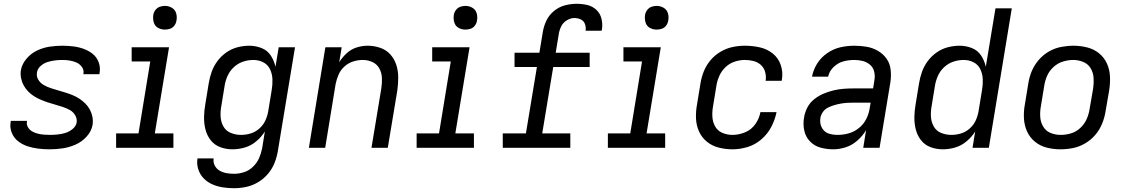

<svg xmlns="http://www.w3.org/2000/svg" viewBox="-20 -779 5944 1012"><path d="M242 8Q275 8 309.5 3Q344 -2 377.5 -16.5Q411 -31 436.5 -59Q462 -87 468 -121Q471 -143 467 -163.5Q463 -184 453.5 -201.5Q444 -219 430 -233Q416 -247 399.5 -258Q383 -269 364 -277Q345 -285 325.5 -291Q306 -297 286.5 -302.5Q267 -308 247.5 -314.5Q228 -321 210.5 -331Q193 -341 182 -358.5Q171 -376 175 -398Q178 -417 194.5 -431.5Q211 -446 230.5 -452Q250 -458 269.5 -460.5Q289 -463 308 -463Q328 -463 347 -460Q366 -457 383 -449.5Q400 -442 411.5 -426.5Q423 -411 420 -391Q419 -390 419 -388H504Q505 -392 505 -395Q510 -424 500 -451Q490 -478 468.5 -495Q447 -512 421 -521.5Q395 -531 366 -534.5Q337 -538 308 -538Q275 -538 241.5 -533Q208 -528 176 -513Q144 -498 120 -470Q96 -442 90 -409Q87 -388 91 -367.5Q95 -347 104.5 -329.5Q114 -312 128 -297.5Q142 -283 158.5 -272.5Q175 -262 193.5 -254Q212 -246 231.5 -239.5Q251 -233 271 -227.5Q291 -222 310.5 -215.5Q330 -209 347.5 -199.5Q365 -190 376 -172Q387 -154 384 -133Q380 -113 362 -98.5Q344 -84 323.5 -78Q303 -72 282.5 -70Q262 -68 242 -68Q225 -68 209 -69.5Q193 -71 177.5 -75Q162 -79 148.5 -87Q135 -95 127 -109Q119 -123 122 -139V-142H37Q36 -139 36 -135Q31 -105 42.5 -78Q54 -51 76 -34Q98 -17 125.5 -8Q153 1 182.5 4.5Q212 8 242 8Z M592 0H894V-76H796L871 -530H674V-455H772L710 -76H592ZM849 -623Q863 -623 876.5 -627.5Q890 -632 899 -644Q908 -656 910 -670Q914 -690 908.5 -709Q903 -728 886 -738Q869 -748 849 -748Q835 -748 821.5 -743Q808 -738 799 -726Q790 -714 788 -700Q785 -680 790.5 -661Q796 -642 812.5 -632.5Q829 -623 849 -623Z M1214 213Q1246 213 1278.5 206Q1311 199 1341 181Q1371 163 1393.5 136Q1416 109 1428 77.5Q1440 46 1445 14L1535 -530H1449L1432 -427Q1425 -459 1407.5 -486Q1390 -513 1359 -525.5Q1328 -538 1294 -538Q1263 -538 1232 -530Q1201 -522 1173.5 -503Q1146 -484 1126 -457Q1106 -430 1095.5 -400Q1085 -370 1080 -339L1062 -229Q1056 -195 1055.5 -161.5Q1055 -128 1063 -96.5Q1071 -65 1090.5 -40Q1110 -15 1140.5 -3.5Q1171 8 1205 8Q1238 8 1270.5 -1.5Q1303 -11 1330.5 -34Q1358 -57 1376 -86L1362 1Q1357 28 1346 53.5Q1335 79 1314 99.5Q1293 120 1266.5 128.5Q1240 137 1214 137Q1193 137 1173.5 133.5Q1154 130 1137.5 120.5Q1121 111 1112 93.5Q1103 76 1106 56H1021Q1016 85 1025 113Q1034 141 1053.5 161Q1073 181 1099 192.5Q1125 204 1154.5 208.5Q1184 213 1214 213ZM1250 -68Q1223 -68 1197.5 -78Q1172 -88 1158.5 -111Q1145 -134 1143 -161.5Q1141 -189 1146 -217L1164 -327Q1168 -353 1179.5 -379Q1191 -405 1212.5 -425Q1234 -445 1261 -454Q1288 -463 1315 -463Q1344 -463 1368 -450.5Q1392 -438 1403.5 -413.5Q1415 -389 1416 -360.5Q1417 -332 1412 -304L1394 -194Q1390 -169 1379 -144.5Q1368 -120 1347 -101.5Q1326 -83 1301 -75.5Q1276 -68 1251 -68Z M1608 0H1694L1749 -336Q1754 -361 1764.5 -385.5Q1775 -410 1795.5 -428.5Q1816 -447 1841.5 -455Q1867 -463 1892 -463Q1919 -463 1943 -452Q1967 -441 1979.5 -418Q1992 -395 1993 -368Q1994 -341 1990 -314L1938 0H2024L2074 -301Q2079 -336 2079 -370.5Q2079 -405 2069 -436.5Q2059 -468 2037.5 -492Q2016 -516 1984 -527Q1952 -538 1918 -538Q1889 -538 1860 -529Q1831 -520 1807.5 -498.5Q1784 -477 1768 -451L1781 -530H1695Z M2176 0H2478V-76H2380L2455 -530H2258V-455H2356L2294 -76H2176ZM2433 -623Q2447 -623 2460.5 -627.5Q2474 -632 2483 -644Q2492 -656 2494 -670Q2498 -690 2492.5 -709Q2487 -728 2470 -738Q2453 -748 2433 -748Q2419 -748 2405.5 -743Q2392 -738 2383 -726Q2374 -714 2372 -700Q2369 -680 2374.5 -661Q2380 -642 2396.5 -632.5Q2413 -623 2433 -623Z M2630 0H2986V-76H2838L2896 -426H3088V-501H2909L2925 -598Q2928 -619 2937.5 -639Q2947 -659 2967 -671.5Q2987 -684 3007 -684Q3025 -684 3040.5 -677Q3056 -670 3062.5 -654Q3069 -638 3067 -621Q3066 -619 3066 -617H3151Q3152 -621 3153 -626Q3157 -654 3150 -681.5Q3143 -709 3123 -727.5Q3103 -746 3076 -752.5Q3049 -759 3020 -759Q2989 -759 2958 -751Q2927 -743 2900.5 -721.5Q2874 -700 2860 -670.5Q2846 -641 2841 -610L2823 -501H2692V-426H2810L2752 -76H2630Z M3184 0H3486V-76H3388L3463 -530H3266V-455H3364L3302 -76H3184ZM3441 -623Q3455 -623 3468.5 -627.5Q3482 -632 3491 -644Q3500 -656 3502 -670Q3506 -690 3500.5 -709Q3495 -728 3478 -738Q3461 -748 3441 -748Q3427 -748 3413.5 -743Q3400 -738 3391 -726Q3382 -714 3380 -700Q3377 -680 3382.5 -661Q3388 -642 3404.5 -632.5Q3421 -623 3441 -623Z M3841 8Q3880 8 3920 -4Q3960 -16 3993 -44.5Q4026 -73 4045.5 -110.5Q4065 -148 4073 -188H3988Q3982 -154 3961 -124.5Q3940 -95 3907 -81.5Q3874 -68 3841 -68Q3813 -68 3788 -78.5Q3763 -89 3750 -111.5Q3737 -134 3735 -161.5Q3733 -189 3738 -217L3756 -327Q3760 -353 3771.5 -379Q3783 -405 3804 -425Q3825 -445 3852 -454Q3879 -463 3906 -463Q3929 -463 3951 -457.5Q3973 -452 3989.5 -437.5Q4006 -423 4012.5 -401Q4019 -379 4016 -356Q4015 -354 4015 -353H4100L4101 -358Q4108 -398 4095.5 -435.5Q4083 -473 4053 -497Q4023 -521 3984.5 -529.5Q3946 -538 3906 -538Q3873 -538 3840.5 -531Q3808 -524 3777.5 -506Q3747 -488 3724.5 -461Q3702 -434 3689.5 -402.5Q3677 -371 3672 -339L3654 -229Q3647 -192 3648.5 -155Q3650 -118 3664.5 -86Q3679 -54 3706 -32Q3733 -10 3768.5 -1Q3804 8 3841 8Z M4372 8Q4405 8 4438.5 -3Q4472 -14 4499.5 -38.5Q4527 -63 4545 -93L4530 0H4616L4673 -345Q4678 -378 4674.5 -411Q4671 -444 4653 -469.5Q4635 -495 4607.5 -511Q4580 -527 4548 -532.5Q4516 -538 4483 -538Q4447 -538 4410.5 -530Q4374 -522 4341 -499.5Q4308 -477 4287.5 -444.5Q4267 -412 4260 -375H4345Q4351 -404 4374 -426Q4397 -448 4425.5 -455.5Q4454 -463 4483 -463Q4506 -463 4527.5 -457.5Q4549 -452 4565.5 -438Q4582 -424 4587.5 -402Q4593 -380 4589 -357L4582 -313H4480Q4454 -313 4427 -311Q4400 -309 4373 -302.5Q4346 -296 4320 -285Q4294 -274 4271 -255.5Q4248 -237 4235 -211.5Q4222 -186 4218 -159Q4212 -125 4219 -91.5Q4226 -58 4249 -34Q4272 -10 4304.5 -1Q4337 8 4372 8Q4372 8 4372 8Q4372 8 4372 8Q4372 8 4372 8Q4372 8 4372 8ZM4395 -68Q4371 -68 4349.5 -74.5Q4328 -81 4315.5 -100Q4303 -119 4303 -142Q4303 -149 4304 -157Q4307 -174 4317.5 -189Q4328 -204 4344.5 -212Q4361 -220 4378 -225Q4395 -230 4412 -233Q4429 -236 4446 -237Q4463 -238 4480 -238H4569L4564 -209Q4560 -180 4546 -152Q4532 -124 4507 -104Q4482 -84 4453 -76Q4424 -68 4395 -68Z M4949 8Q4982 8 5014.5 -1.5Q5047 -11 5074.5 -34Q5102 -57 5120 -86L5106 0H5192L5313 -735H5227L5176 -427Q5169 -459 5151.5 -486Q5134 -513 5103 -525.5Q5072 -538 5038 -538Q5007 -538 4976 -530Q4945 -522 4917.5 -503Q4890 -484 4870 -457Q4850 -430 4839.5 -400Q4829 -370 4824 -339L4806 -229Q4800 -195 4799.5 -161.5Q4799 -128 4807 -96.5Q4815 -65 4834.5 -40Q4854 -15 4884.5 -3.5Q4915 8 4949 8ZM4994 -68Q4967 -68 4941.5 -78Q4916 -88 4902.5 -111Q4889 -134 4887 -161.5Q4885 -189 4890 -217L4908 -327Q4912 -353 4923.5 -379Q4935 -405 4956.5 -425Q4978 -445 5005 -454Q5032 -463 5059 -463Q5088 -463 5112 -450.5Q5136 -438 5147.5 -413.5Q5159 -389 5160 -360.5Q5161 -332 5156 -304L5138 -194Q5134 -169 5123 -144.5Q5112 -120 5091 -101.5Q5070 -83 5045 -75.5Q5020 -68 4995 -68Z M5569 8Q5602 8 5635 1.5Q5668 -5 5699 -23Q5730 -41 5753 -68Q5776 -95 5789 -127Q5802 -159 5807 -191L5826 -301Q5832 -338 5830.5 -375Q5829 -412 5814.5 -444Q5800 -476 5773 -498Q5746 -520 5710.5 -529Q5675 -538 5638 -538Q5606 -538 5572.5 -531.5Q5539 -525 5508.5 -507.5Q5478 -490 5454.5 -462.5Q5431 -435 5418 -403.5Q5405 -372 5400 -339L5382 -229Q5375 -192 5377 -155Q5379 -118 5393.5 -86Q5408 -54 5435 -32Q5462 -10 5497 -1Q5532 8 5569 8ZM5571 -68Q5543 -68 5518 -78Q5493 -88 5479 -111Q5465 -134 5463 -161.5Q5461 -189 5466 -217L5484 -327Q5488 -354 5499.5 -380Q5511 -406 5533 -426Q5555 -446 5582.5 -454.5Q5610 -463 5637 -463Q5664 -463 5689.5 -452.5Q5715 -442 5728.5 -419.5Q5742 -397 5744 -369.5Q5746 -342 5742 -314L5723 -204Q5719 -177 5707.5 -151Q5696 -125 5674 -104.5Q5652 -84 5625 -76Q5598 -68 5571 -68Z"/></svg>

Font: Iosevka Sparkle Oblique
Style: Regular
Weight: 400
Italic angle: -9°
Designer: Belleve Invis
Foundry: Belleve Invis
Version: Version 4.5.0; ttfautohint (v1.8.3)